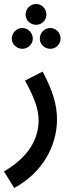

<svg xmlns="http://www.w3.org/2000/svg" viewBox="-51 -710 362 960"><path d="M130 -586C158 -586 181 -609 181 -637C181 -666 158 -690 130 -690C100 -690 77 -666 77 -637C77 -609 100 -586 130 -586ZM61 -466C89 -466 113 -489 113 -517C113 -546 89 -570 61 -570C32 -570 8 -546 8 -517C8 -489 32 -466 61 -466ZM201 -466C229 -466 252 -489 252 -517C252 -546 229 -570 201 -570C171 -570 148 -546 148 -517C148 -489 171 -466 201 -466ZM20 230C161 154 234 20 234 -113C234 -183 214 -256 162 -352L74 -307C119 -226 142 -165 142 -109C142 -16 93 75 -31 147Z"/></svg>

Font: Noto Sans Arabic UI XCn Md
Style: Regular
Weight: 500
Width: 2
Designer: Monotype Design Team, Nadine Chahine and Nizar Qandah
Foundry: Monotype Imaging Inc.
Version: Version 2.010